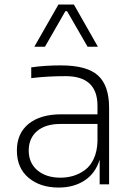

<svg xmlns="http://www.w3.org/2000/svg" viewBox="-20 -821 602 855"><path d="M180.2 -612.8H132.8L240.2 -800.8H309.1L416 -612.8H370.1L278.8 -771H271ZM241.2 14.2Q158.7 14.2 106.9 -29.5Q55.2 -73.2 55.2 -150.9Q55.2 -227.1 107.4 -269.5Q159.7 -312 253.9 -312H414.1V-350.1Q414.1 -481.9 272 -481.9Q191.4 -481.9 119.1 -473.1V-521Q179.2 -529.8 251 -529.8Q367.2 -529.8 416.5 -484.9Q465.8 -439.9 465.8 -341.8V0H423.8V-109.9Q404.8 -48.8 356.7 -17.3Q308.6 14.2 241.2 14.2ZM249 -29.8Q279.8 -29.8 307.1 -38.1Q334.5 -46.4 358.6 -64.2Q382.8 -82 397.7 -114.5Q412.6 -147 414.1 -190.9V-269H249Q182.1 -269 145 -237.1Q107.9 -205.1 107.9 -150.9Q107.9 -95.2 146.7 -62.5Q185.5 -29.8 249 -29.8Z"/></svg>

Font: Sora ExtraLight
Style: Regular
Weight: 200
Designer: Jonathan Barnbrook, Julián Moncada
Foundry: Barnbrook Fonts
Version: Version 2.000